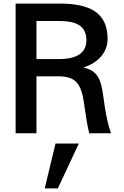

<svg xmlns="http://www.w3.org/2000/svg" viewBox="-20 -742 689 1069"><path d="M311 -625C415 -625 461 -591 461 -518C461 -448 409 -413 307 -413H183V-625ZM307 -317C404 -317 433 -272 448 -167L452 -138C460 -81 468 -33 477 0H598C585 -36 572 -91 564 -144L553 -221C541 -297 525 -349 444 -366C528 -393 579 -451 579 -526C579 -672 479 -722 313 -722H67V0H183V-317ZM289 57 229 307H302L419 57Z"/></svg>

Font: Perun Medium
Style: Regular
Weight: 500
Foundry: Copyright (c) Stefan Peev, Context Ltd, 2016
Version: Version 1.089